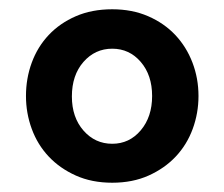

<svg xmlns="http://www.w3.org/2000/svg" viewBox="-20 -733 483 414"><path d="M222 -339Q178 -339 143.5 -354.5Q109 -370 85 -395.5Q61 -421 48.5 -455Q36 -489 36 -526Q36 -564 48.5 -598Q61 -632 85 -657.5Q109 -683 143.5 -698Q178 -713 222 -713Q265 -713 299.5 -698Q334 -683 358 -657.5Q382 -632 395 -598Q408 -564 408 -526Q408 -489 395.5 -455Q383 -421 359 -395.5Q335 -370 300.5 -354.5Q266 -339 222 -339ZM135 -525Q135 -480 160 -451.5Q185 -423 222 -423Q259 -423 283.5 -452Q308 -481 308 -526Q308 -571 283.5 -599.5Q259 -628 222 -628Q185 -628 160 -599.5Q135 -571 135 -525Z"/></svg>

Font: PTCRaleway
Style: Bold
Weight: 700
Designer: Matt McInerney, Pablo Impallari, Rodrigo Fuenzalida
Foundry: Matt McInerney, Pablo Impallari, Rodrigo Fuenzalida
Version: Version 3.000g; ttfautohint (v1.5) -l 8 -r 28 -G 28 -x 14 -D